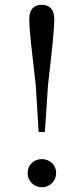

<svg xmlns="http://www.w3.org/2000/svg" viewBox="-20 -767 348 800"><path d="M154 13C189 13 214 -14 214 -46C214 -79 189 -104 154 -104C120 -104 95 -79 95 -46C95 -14 120 13 154 13ZM154 -747C122 -747 102 -728 102 -689C102 -637 113 -554 129 -412L141 -217H167L180 -412C196 -554 206 -637 206 -689C206 -728 186 -747 154 -747Z"/></svg>

Font: Noto Serif CJK TC
Style: Regular
Weight: 400
Designer: Ryoko NISHIZUKA 西塚涼子 (kana & ideographs); Frank Grießhammer (Latin, Greek & Cyrillic); Wenlong ZHANG 张文龙 (bopomofo); San
Foundry: Adobe
Version: Version 2.001;hotconv 1.1.0;makeotfexe 2.6.0